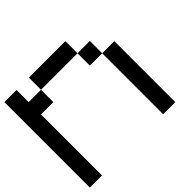

<svg xmlns="http://www.w3.org/2000/svg" viewBox="-173 -1006 1235 1235"><g transform="rotate(-45 444.5 -388.5)"><path d="M667 0Q667 -138.7 667 -554.7Q694.3 -554.7 777.3 -554.7Q777.3 -416 777.3 0Q750 0 667 0ZM554.7 -554.7Q554.7 -583 554.7 -667Q583 -667 667 -667Q667 -638.7 667 -554.7Q638.7 -554.7 554.7 -554.7ZM0 0Q0 -194.3 0 -777.3Q27.3 -777.3 110.4 -777.3Q110.4 -750 110.4 -667Q138.7 -667 222.7 -667Q222.7 -638.7 222.7 -554.7Q194.3 -554.7 110.4 -554.7Q110.4 -416 110.4 0Q83 0 0 0ZM222.7 -667Q222.7 -694.3 222.7 -777.3Q305.7 -777.3 554.7 -777.3Q554.7 -750 554.7 -667Q471.7 -667 222.7 -667Z"/></g></svg>

Font: Ingsat TST_CRD
Style: Regular
Weight: 300
Designer: Tofik Waleny
Version: 1.0